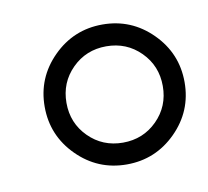

<svg xmlns="http://www.w3.org/2000/svg" viewBox="-45 -760 405 373"><g transform="rotate(-10 158.0 -573.0)"><path d="M245.5 -640.5Q218 -668 178 -668Q138 -668 110.5 -640.5Q83 -613 83 -573Q83 -533 110.5 -505.5Q138 -478 178 -478Q218 -478 245.5 -505.5Q273 -533 273 -573Q273 -613 245.5 -640.5ZM275.5 -475.5Q235 -435 178 -435Q121 -435 80.5 -475.5Q40 -516 40 -573Q40 -630 80.5 -670.5Q121 -711 178 -711Q235 -711 275.5 -670.5Q316 -630 316 -573Q316 -516 275.5 -475.5Z"/></g></svg>

Font: Crete Round
Style: Italic
Weight: 400
Designer: Veronika Burian
Foundry: TypeTogether
Version: Version 1.001; ttfautohint (v1.6)